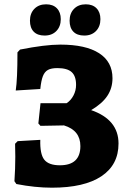

<svg xmlns="http://www.w3.org/2000/svg" viewBox="-20 -859 599 891"><path d="M56 -5 47 -18Q51 -77 51 -132Q51 -173 50 -192L62 -204L167 -210Q165 -144 185.5 -118Q206 -92 258 -92Q353 -92 353 -181Q353 -254 277 -277L168 -275L158 -286L168 -380H289Q309 -393 321 -416Q333 -439 333 -465Q333 -506 312.5 -524.5Q292 -543 246 -543Q218 -543 202.5 -534.5Q187 -526 179 -505.5Q171 -485 167 -446L53 -439Q61 -490 61 -616L73 -629Q189 -652 260 -652Q378 -652 440 -612Q502 -572 502 -496Q502 -450 478 -414Q454 -378 403 -348Q530 -304 530 -193Q530 -94 450.5 -41Q371 12 221 12Q143 12 56 -5ZM119 -763Q119 -797 139.5 -818Q160 -839 194 -839Q226 -839 244 -820.5Q262 -802 262 -770Q262 -736 241.5 -715Q221 -694 187 -694Q154 -694 136.5 -712Q119 -730 119 -763ZM303 -763Q303 -797 323.5 -818Q344 -839 378 -839Q410 -839 428 -820.5Q446 -802 446 -770Q446 -736 425.5 -715Q405 -694 371 -694Q338 -694 320.5 -712Q303 -730 303 -763Z"/></svg>

Font: Alegreya ExtraBold
Style: Regular
Weight: 800
Designer: Juan Pablo del Peral
Foundry: Huerta Tipografica
Version: Version 2.007; ttfautohint (v1.6)